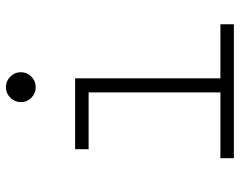

<svg xmlns="http://www.w3.org/2000/svg" viewBox="-98 -684 783 626"><g transform="rotate(-90 293.0 -371.5)"><path d="M89.8 0V-43.9H304.2V-473.6H119.1V-517.6H350.1V-43.9H526.4V0ZM321.3 -646Q301.3 -646 286.9 -660.2Q272.5 -674.3 272.5 -694.3Q272.5 -714.4 286.9 -728.8Q301.3 -743.2 321.3 -743.2Q341.3 -743.2 355.7 -728.8Q370.1 -714.4 370.1 -694.3Q370.1 -674.3 355.7 -660.2Q341.3 -646 321.3 -646Z"/></g></svg>

Font: Cascadia Code NF ExtraLight
Style: Regular
Weight: 200
Monospace: yes
Designer: Aaron Bell
Foundry: Saja Typeworks
Version: Version 2404.023; ttfautohint (v1.8.4)